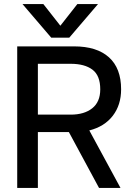

<svg xmlns="http://www.w3.org/2000/svg" viewBox="-20 -928 663 948"><path d="M91 -908H194L278 -801L362 -908H464L322 -742H233ZM65 -699H346Q458 -699 518 -645Q578 -591 578 -487Q578 -410 537 -356.5Q496 -303 421 -284L575 0H469L320 -276H167V0H65ZM329 -362Q396 -362 435.5 -393.5Q475 -425 475 -487Q475 -555 436.5 -584Q398 -613 329 -613H167V-362Z"/></svg>

Font: Prompt
Style: Regular
Weight: 400
Designer: Katatrad Team
Foundry: CadsonDemak
Version: Version 1.001